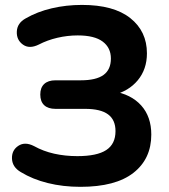

<svg xmlns="http://www.w3.org/2000/svg" viewBox="-20 -735 673 766"><path d="M63.3 -48.3Q29.4 -67.9 27.8 -101.6Q26.3 -135.3 52.8 -153Q79.2 -170.8 115.7 -152.2Q152.5 -131.7 196 -121.9Q239.6 -112.1 288.7 -112.1Q366.8 -112.1 403.8 -136.3Q440.8 -160.4 440.8 -211.9Q440.8 -256.8 411.1 -278.7Q381.4 -300.7 319.7 -300.7H201.3Q172 -300.7 156.3 -315.3Q140.7 -329.9 140.7 -358Q140.7 -385.3 156.3 -399.9Q172 -414.6 201.3 -414.6H302.3Q363.4 -414.6 392.9 -435.9Q422.4 -457.2 422.4 -501.5Q422.4 -544.6 389.7 -569.1Q357 -593.7 290.1 -593.7Q249.4 -593.7 209 -584.3Q168.7 -574.9 134.7 -557.2Q97 -538.6 71.3 -557.2Q45.5 -575.7 47.1 -609.3Q48.7 -642.9 82.3 -661.5Q129 -688.5 186.6 -701.9Q244.2 -715.4 307 -715.4Q433.6 -715.4 499.9 -662.7Q566.2 -610 566.2 -522.2Q566.2 -458.8 529.7 -414.8Q493.3 -370.8 430.3 -355.6V-371Q502.9 -359.2 543.3 -314.3Q583.6 -269.4 583.6 -198Q583.6 -101.2 512.3 -45.4Q441 10.4 300.9 10.4Q231.2 10.4 170.6 -4.7Q110.1 -19.7 63.3 -48.3Z"/></svg>

Font: SN Pro Thin
Style: Regular
Weight: 200
Designer: Tobias Whetton
Foundry: Supernotes
Version: Version 1.003;Glyphs 3.3 (3324)